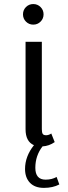

<svg xmlns="http://www.w3.org/2000/svg" viewBox="-20 -703 332 933"><path d="M177.1 -668.8Q191.7 -654.2 191.7 -633.3Q191.7 -612.5 177.1 -597.9Q162.5 -583.3 141.7 -583.3Q120.8 -583.3 106.2 -597.9Q91.7 -612.5 91.7 -633.3Q91.7 -654.2 106.2 -668.8Q120.8 -683.3 141.7 -683.3Q162.5 -683.3 177.1 -668.8ZM145 2.5Q104.2 -15 104.2 -75V-500H183.3V-75Q183.3 -59.2 187.5 -52.5Q191.7 -45.8 204.2 -45.8Q216.7 -45.8 229.2 -54.2L245.8 -12.5Q218.3 6.7 186.7 8.3Q151.7 53.3 151.7 112.5Q151.7 170 201.7 170Q232.5 170 255 156.7L268.3 193.3Q236.7 210 193.3 210Q149.2 210 125.4 185Q101.7 160 101.7 118.3Q101.7 56.7 145 2.5Z"/></svg>

Font: BoonBaan
Style: Regular
Weight: 400
Designer: Sungsit Sawaiwan
Foundry: FontUni
Version: Version 2.0